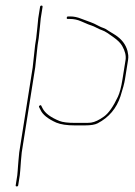

<svg xmlns="http://www.w3.org/2000/svg" viewBox="-20 -490 486 689"><path d="M122.7 -111.5C125.6 -113.2 127.5 -112.7 128.4 -110L133 -101C141.8 -83.7 161.9 -68.7 193.2 -56C204.8 -51.3 223.6 -49 249.8 -49H285.8C295.1 -49 302.1 -49.3 306.9 -50C320.2 -51.9 335.7 -59.2 353.4 -72C370 -84 386.5 -107.6 403.1 -142.8C409.6 -156.7 415.2 -177.7 419.6 -206L430.6 -275C432.9 -290.1 428.9 -306.9 418.4 -325.3C412.6 -335.5 402 -346.1 386.5 -357L364.9 -372C357.7 -376.7 351.5 -379.8 346.4 -381.5C341.4 -383.2 335 -386 327.3 -390C319.6 -394 313.7 -396.7 309.5 -398C305.4 -399.3 301.2 -400.8 296.8 -402.5C292.3 -404.2 283.8 -407.8 271.1 -413.5C258.4 -419.2 245 -422 230.8 -422H222.8C220.2 -422 219.1 -423.5 219.6 -426.5C220 -429.5 221.6 -431 224.3 -431H232.3C245.1 -431 258 -428.3 271 -423C279.8 -419.4 291.3 -415.1 305.6 -410.2C313 -407.6 321.8 -403.6 332 -398C339.4 -394 345.8 -391.2 351.2 -389.5C356.6 -387.8 362.9 -384.3 370 -379L392.8 -365C416.3 -349.9 431.3 -330.6 437.6 -307C438.2 -302.3 439.1 -297.3 440.2 -292C440.7 -286.7 440.5 -281 439.6 -275L428.6 -206C426.3 -191.3 420.9 -171 412.5 -145C398.2 -101.2 370.9 -68.7 330.4 -47.5C320.9 -42.5 305.5 -40 284.3 -40H248.3C220.3 -40 198.2 -43.3 181.9 -50C151.7 -63.5 132.8 -78.8 125.2 -96L120.6 -105C119.1 -107.7 119.7 -109.8 122.7 -111.5ZM123.1 -392 118.9 -353 115 -328 106.4 -248.5 58 57 55.2 87C53.2 116.3 51.8 133.7 51 139L45.3 175C44.9 177.7 43.2 179 40.2 179C37.2 179 35.9 177.7 36.3 175L42 139C42.8 133.7 43.3 128.5 43.4 123.5C43.6 118.5 43.9 113 44.6 107C45.2 101 45.7 94.3 46.2 87L49 57L97.3 -248L106 -328L109.9 -353L114.1 -392L117.2 -424L123.7 -465C124.2 -468.3 125.9 -470 128.9 -470C131.9 -470 133.2 -468.3 132.7 -465L126.2 -424Z"/></svg>

Font: Proton
Style: LitIt
Weight: 500
Version: Version 1.017